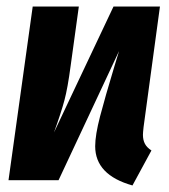

<svg xmlns="http://www.w3.org/2000/svg" viewBox="-20 -551 517 587"><path d="M417 -139Q417 -123 423 -111.5Q429 -100 443 -91L385 16Q271 -16 271 -104Q271 -138 286 -195.5Q301 -253 330 -349Q342 -387 344 -395L159 0H6L80 -531H221L196 -350Q187 -282 177 -244.5Q167 -207 145 -146L327 -531H469L419 -163Q417 -145 417 -139Z"/></svg>

Font: Fira Sans Extra Condensed
Style: Bold Italic
Weight: 700
Width: 3
Italic angle: -8°
Designer: Carrois Corporate & Edenspiekermann AG
Foundry: Carrois Corporate GbR & Edenspiekermann AG
Version: Version 4.203